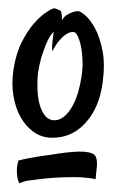

<svg xmlns="http://www.w3.org/2000/svg" viewBox="-20 -582 280 452"><path d="M205.1 -160.2Q197.3 -162.1 183.1 -163.6Q168.9 -165 154.3 -165Q136.7 -165 117.2 -164.1Q97.7 -163.1 80.1 -161.1Q64.5 -159.2 49.3 -157.2Q34.2 -155.3 26.4 -150.4Q21.5 -155.3 20 -172.4Q18.6 -189.5 23.4 -204.1Q34.2 -207 47.4 -209.5Q60.5 -211.9 72.3 -213.9Q85.9 -215.8 100.6 -217.8Q140.6 -224.6 166 -225.1Q191.4 -225.6 202.1 -217.8Q206.1 -213.9 207.5 -206.1Q209 -198.2 208 -189Q207 -179.7 206.1 -171.9Q205.1 -164.1 205.1 -160.2ZM221.7 -387.7Q213.9 -328.1 180.7 -292Q147.5 -255.9 98.6 -257.8Q77.1 -258.8 59.1 -271.5Q41 -284.2 28.8 -305.7Q16.6 -327.1 11.7 -356Q6.8 -384.8 11.7 -418Q17.6 -456.1 31.2 -482.9Q44.9 -509.8 59.6 -526.4Q74.2 -543 86.4 -551.3Q98.6 -559.6 101.6 -560.5Q107.4 -563.5 111.8 -561.5Q116.2 -559.6 121.1 -557.6Q123 -556.6 124 -553.7Q126 -547.9 126 -534.2Q129.9 -542 136.7 -546.4Q143.6 -550.8 149.4 -552.7Q156.2 -555.7 164.1 -555.7Q168.9 -555.7 180.7 -545.9Q192.4 -536.1 203.6 -515.6Q214.8 -495.1 221.2 -463.4Q227.5 -431.6 221.7 -387.7ZM152.3 -506.8Q144.5 -506.8 136.7 -502Q128.9 -497.1 120.6 -487.8Q112.3 -478.5 103.5 -461.9Q102.5 -463.9 102.5 -469.7Q102.5 -474.6 103.5 -483.9Q104.5 -493.2 106.4 -507.8Q95.7 -496.1 88.9 -479Q82 -461.9 77.1 -446.3Q72.3 -428.7 69.3 -409.2Q67.4 -388.7 68.4 -368.7Q69.3 -348.6 74.2 -333Q79.1 -317.4 87.4 -308.1Q95.7 -298.8 108.4 -298.8Q120.1 -298.8 130.9 -307.6Q141.6 -316.4 149.9 -331.1Q158.2 -345.7 163.6 -363.8Q168.9 -381.8 171.9 -401.4Q174.8 -418.9 174.3 -437.5Q173.8 -456.1 170.9 -471.2Q168 -486.3 163.1 -496.6Q158.2 -506.8 152.3 -506.8Z"/></svg>

Font: BKP Parklife Display
Style: Regular
Weight: 400
Designer: Font Diner, Inc.; LA MECHKY PLUS GmbH
Foundry: Font Diner, Inc.; LA MECHKY PLUS GmbH
Version: Version 1.007